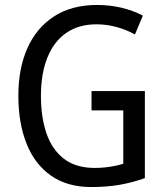

<svg xmlns="http://www.w3.org/2000/svg" viewBox="-20 -744 668 774"><path d="M349 -377H564V-26Q514 -8 462 1Q410 10 348 10Q251 10 185.5 -36Q120 -82 87 -165Q54 -248 54 -358Q54 -468 90.5 -550Q127 -632 198 -678Q269 -724 371 -724Q422 -724 469 -713Q516 -702 556 -681L524 -605Q490 -624 450 -635Q410 -646 369 -646Q298 -646 248 -612Q198 -578 171.5 -513Q145 -448 145 -357Q145 -273 167 -207.5Q189 -142 237 -104.5Q285 -67 362 -67Q387 -67 407 -69.5Q427 -72 444.5 -75.5Q462 -79 477 -84V-299H349Z"/></svg>

Font: Noto Sans Display SemiCondensed
Style: Regular
Weight: 400
Width: 4
Version: Version 2.003